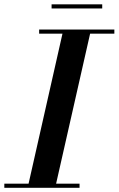

<svg xmlns="http://www.w3.org/2000/svg" viewBox="-62 -890 562 910"><path d="M69 0 238.5 -750H369.5L199.5 0ZM-41.5 0V-19.5H315V0ZM123.5 -730.5V-750H480V-730.5ZM182.5 -850V-869.5H422.5V-850Z"/></svg>

Font: Bodoni Moda 11pt SemiBold
Style: Italic
Weight: 600
Italic angle: -13°
Designer: Owen Earl
Foundry: indestructible type
Version: Version 2.004